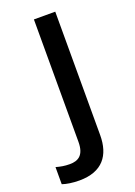

<svg xmlns="http://www.w3.org/2000/svg" viewBox="-207 -598 628 896"><g transform="rotate(-20 107.0 -149.5)"><path d="M26 240C141 240 189 174 189 74V-539H83V69C83 135 52 153 10 153C-17 153 -36 149 -58 143V228C-38 235 -8 240 26 240Z"/></g></svg>

Font: Noto Sans Gujarati UI Medium
Style: Regular
Weight: 500
Designer: Jelle Bosma - Monotype Design Team, Universal Thirst
Foundry: Monotype Imaging Inc.
Version: Version 2.106